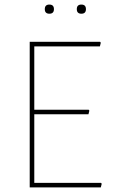

<svg xmlns="http://www.w3.org/2000/svg" viewBox="-20 -820 494 840"><path d="M176 -780Q176 -800 196 -800Q216 -800 216 -780Q216 -760 196 -760Q176 -760 176 -780ZM316 -780Q316 -800 336 -800Q356 -800 356 -780Q356 -760 336 -760Q316 -760 316 -780ZM422 -20 425 -16 421 0H110V-637H418L421 -633L417 -617H130V-340H368L371 -336L367 -320H130V-20Z"/></svg>

Font: Alegreya Sans Thin
Style: Regular
Weight: 100
Designer: Juan Pablo del Peral
Foundry: Huerta Tipografica
Version: Version 2.007